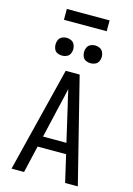

<svg xmlns="http://www.w3.org/2000/svg" viewBox="-162 -1222 901 1301"><g transform="rotate(15 288.0 -571.0)"><path d="M56 0H144L188 -190H388L432 0H521L337 -735H239ZM206 -265 258 -490Q266 -523 273.5 -555.5Q281 -588 288 -620Q295 -588 302.5 -555.5Q310 -523 318 -490L370 -265ZM388 -828Q405 -828 420.5 -835Q436 -842 443.5 -857.5Q451 -873 451 -890Q451 -907 443.5 -922.5Q436 -938 420.5 -945.5Q405 -953 388 -953Q371 -953 355.5 -945.5Q340 -938 333 -922.5Q326 -907 326 -890Q326 -873 333 -857.5Q340 -842 355.5 -835Q371 -828 388 -828ZM188 -828Q205 -828 220.5 -835Q236 -842 243.5 -857.5Q251 -873 251 -890Q251 -907 243.5 -922.5Q236 -938 220.5 -945.5Q205 -953 188 -953Q171 -953 155.5 -945.5Q140 -938 133 -922.5Q126 -907 126 -890Q126 -873 133 -857.5Q140 -842 155.5 -835Q171 -828 188 -828ZM438 -1066V-1142H138V-1066Z"/></g></svg>

Font: Iosevka Sparkle
Style: Regular
Weight: 400
Designer: Belleve Invis
Foundry: Belleve Invis
Version: Version 4.5.0; ttfautohint (v1.8.3)